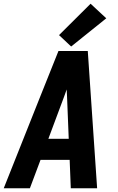

<svg xmlns="http://www.w3.org/2000/svg" viewBox="-38 -1008 634 1028"><path d="M-18 0H122L179 -152H335L341 0H482L432 -735H275L177 -490ZM221 -265 305 -490Q313 -511 319 -529Q320 -511 321 -490L330 -265ZM343 -759 531 -910 447 -988 278 -820Z"/></svg>

Font: Iosevka Sparkle Extrabold
Style: Italic
Weight: 800
Italic angle: -9°
Designer: Belleve Invis
Foundry: Belleve Invis
Version: Version 4.5.0; ttfautohint (v1.8.3)